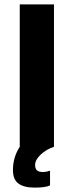

<svg xmlns="http://www.w3.org/2000/svg" viewBox="-20 -669 336 875"><path d="M226 0V-649H70V0C49.3 32 39 67.3 39 106C39 134.7 47.3 155.2 64 167.5C80.7 179.8 105.3 186 138 186C170.7 186 194 182.7 208 176V109C196 113 186 115 178 115C163.3 115 153.3 112.3 148 107C142.7 101.7 140 93.7 140 83C140 67 148.7 51 166 35C183.3 19 203.3 7.3 226 0Z"/></svg>

Font: Play
Style: Bold
Weight: 700
Designer: Jonas Hecksher
Foundry: Jonas Hecksher, Playtypeª, e-types AS
Version: Version 1.002